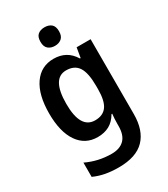

<svg xmlns="http://www.w3.org/2000/svg" viewBox="-237 -857 1049 1201"><g transform="rotate(-30 287.5 -256.0)"><path d="M239 -553Q286 -553 322 -533.5Q358 -514 384 -472H389L401 -543H502V-3Q502 115 441.5 177.5Q381 240 255 240Q203 240 160 232Q117 224 77 206V103Q162 144 259 144Q318 144 350 112Q382 80 382 14V0Q382 -15 383 -36Q384 -57 386 -72H381Q356 -29 320 -9.5Q284 10 236 10Q146 10 95.5 -63.5Q45 -137 45 -270Q45 -404 96.5 -478.5Q148 -553 239 -553ZM271 -451Q168 -451 168 -268Q168 -89 274 -89Q331 -89 358.5 -127Q386 -165 386 -250V-272Q386 -367 358.5 -409Q331 -451 271 -451ZM289 -752Q319 -752 337.5 -736.5Q356 -721 356 -685Q356 -650 337 -634Q318 -618 289 -618Q260 -618 241 -634Q222 -650 222 -685Q222 -721 240.5 -736.5Q259 -752 289 -752Z"/></g></svg>

Font: Noto Sans Arabic UI SmCn SmBd
Style: Regular
Weight: 600
Width: 4
Designer: Monotype Design Team, Nadine Chahine and Nizar Qandah
Foundry: Monotype Imaging Inc.
Version: Version 2.010; ttfautohint (v1.8.4.7-5d5b)